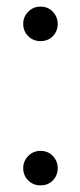

<svg xmlns="http://www.w3.org/2000/svg" viewBox="-20 -554 242 579"><path d="M102 5Q80 5 65 -10Q50 -25 50 -47Q50 -68 65 -83.5Q80 -99 102 -99Q125 -99 139.5 -83.5Q154 -68 154 -47Q154 -25 139.5 -10Q125 5 102 5ZM102 -430Q80 -430 65 -445Q50 -460 50 -482Q50 -503 65 -518.5Q80 -534 102 -534Q125 -534 139.5 -518.5Q154 -503 154 -482Q154 -460 139.5 -445Q125 -430 102 -430Z"/></svg>

Font: DM Sans 10pt Light
Style: Regular
Weight: 300
Version: Version 4.004;gftools[0.9.30]